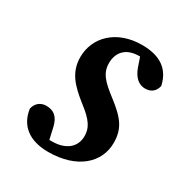

<svg xmlns="http://www.w3.org/2000/svg" viewBox="-127 -588 660 697"><g transform="rotate(30 203.0 -239.5)"><path d="M360 -133C360 -191 337 -223 276 -270C222 -311 200 -335 200 -376C200 -417 223 -453 284 -453H286L299 -415C312 -378 334 -361 359 -361C385 -361 401 -375 406 -399C392 -462 348 -493 272 -493C164 -493 99 -425 99 -343C99 -279 136 -242 189 -200C242 -160 256 -134 256 -102C256 -56 222 -26 162 -26C158 -26 155 -26 152 -26L141 -75C132 -112 113 -128 81 -128C57 -128 39 -113 34 -89C43 -24 89 14 170 14C291 14 360 -51 360 -133Z"/></g></svg>

Font: Source Serif Pro Semibold
Style: Italic
Weight: 600
Italic angle: -12°
Designer: Frank Grießhammer
Foundry: Adobe Systems Incorporated
Version: Version 3.001;hotconv 1.0.111;makeotfexe 2.5.65597